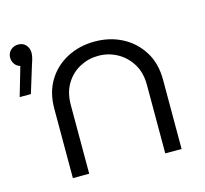

<svg xmlns="http://www.w3.org/2000/svg" viewBox="-90 -694 850 795"><g transform="rotate(-15 335.0 -296.5)"><path d="M128 0V-297Q128 -367 159 -417.5Q190 -468 243 -495.5Q296 -523 361 -523Q426 -523 478.5 -495.5Q531 -468 562.5 -417.5Q594 -367 594 -297V0H524V-294Q524 -347 500.5 -384.5Q477 -422 440 -442Q403 -462 360 -462Q318 -462 281 -442.5Q244 -423 221 -385.5Q198 -348 198 -294V0ZM2 -381 38 -505Q23 -509 14.5 -521.5Q6 -534 6 -548Q6 -568 19.5 -580.5Q33 -593 52 -593Q73 -593 85 -579Q97 -565 97 -546Q97 -528 87 -501L50 -381Z"/></g></svg>

Font: MuseoModerno Light
Style: Regular
Weight: 300
Designer: Pablo Cosgaya, Héctor Gatti, Marcela Romero, and the Authors of The MuseoModerno Project.
Foundry: Omnibus-Type Team
Version: Version 1.001